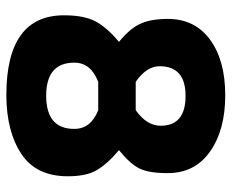

<svg xmlns="http://www.w3.org/2000/svg" viewBox="-82 -630 724 600"><g transform="rotate(90 280.0 -330.0)"><path d="M187 -466.8Q187 -425.8 235.8 -392.1H324.2Q373 -426.3 373 -470.2Q372.6 -547.9 279.8 -547.9Q187 -547.9 187 -466.8ZM175.8 -200.2Q175.8 -112.3 279.3 -112.3Q382.8 -112.3 382.8 -200.2Q382.8 -252 324.2 -274.9H235.8Q175.8 -252 175.8 -200.2ZM521 -491.2Q521 -433.6 506.8 -404.3Q492.7 -375 449.2 -339.8Q493.2 -302.7 512.2 -269.5Q531.2 -236.3 530.8 -179.2Q530.8 -81.1 460.9 -34.7Q391.1 11.7 277.8 12.2Q27.8 12.2 27.8 -168Q27.8 -231.9 47.4 -267.6Q66.9 -303.2 110.8 -339.8Q68.8 -374 54.2 -406.7Q39.1 -439.5 39.1 -492.2Q39.1 -577.1 104 -624.5Q168.9 -671.9 277.8 -671.9Q386.7 -671.9 454.1 -624Q521.5 -576.2 521 -491.2Z"/></g></svg>

Font: TitilliumWeb-Bold
Style: Bold
Weight: 700
Version: Version 1.001;PS 57.000;hotconv 1.0.70;makeotf.lib2.5.55311